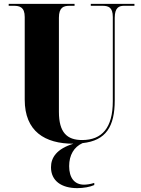

<svg xmlns="http://www.w3.org/2000/svg" viewBox="-20 -734 730 994"><path d="M380 240C412 240 446 234 468 224V213C449 219 430 222 415 222C365 222 338 186 338 126C338 69 363 27 407 7C529 -6 574 -79 574 -215V-642C574 -697 598 -704 623 -704H676V-714H450V-704H509C541 -704 564 -697 564 -646V-210C564 -72 508 -9 405 -9C327 -9 285 -48 285 -155V-642C285 -697 310 -704 341 -704H366V-714H25V-704H51C82 -704 108 -697 108 -646V-218C108 -54 212 10 360 10C273 37 244 82 244 132C244 202 298 240 380 240Z"/></svg>

Font: Noto Serif Display Condensed Black
Style: Regular
Weight: 900
Width: 3
Designer: Monotype Design Team
Foundry: Monotype Imaging Inc.
Version: Version 2.009